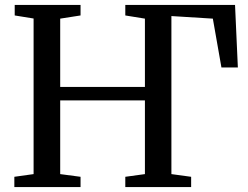

<svg xmlns="http://www.w3.org/2000/svg" viewBox="-20 -763 1012 783"><path d="M38.5 0V-42L117 -53V-687.5L40 -700V-743H308.5V-700L225.5 -687V-408.5H571V-687L491 -700V-743H938.5L950 -488H883L848 -687L679 -697.5V-53L759.5 -42V0H491V-42L571 -53V-353.5H225.5V-53L308.5 -42V0Z"/></svg>

Font: Merriweather 48pt
Style: Regular
Weight: 400
Version: Version 2.100